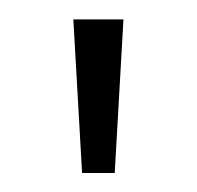

<svg xmlns="http://www.w3.org/2000/svg" viewBox="-20 -802 205 200"><path d="M65.5 -621.8 56.4 -781.8H108.6L99.5 -621.8Z"/></svg>

Font: Spartan Light
Style: Regular
Weight: 300
Designer: Matt Bailey, Mirko Velimirovic
Foundry: Matt Bailey
Version: Version 1.005